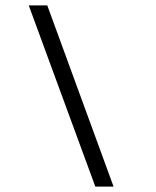

<svg xmlns="http://www.w3.org/2000/svg" viewBox="-20 -650 580 715"><path d="M335 45 87 -630H156L403 45Z"/></svg>

Font: Alumni Sans SemiBold
Style: Italic
Weight: 600
Italic angle: -8°
Version: Version 1.016